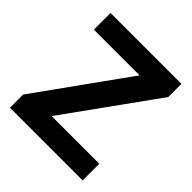

<svg xmlns="http://www.w3.org/2000/svg" viewBox="-189 -840 977 977"><g transform="rotate(45 299.0 -351.5)"><path d="M32 0V-95L382 -583H53V-703H563V-608L212 -120H555V0Z"/></g></svg>

Font: Outfit Semi Bold
Style: Regular
Weight: 600
Designer: Rodrigo Fuenzalida
Foundry: fragTYPE
Version: Version 1.000